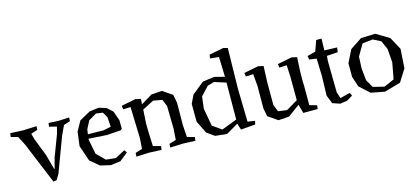

<svg xmlns="http://www.w3.org/2000/svg" viewBox="-69 -1249 3850 1772"><g transform="rotate(-15 1856.0 -363.0)"><path d="M106 -364 61 -452 -6 -470 -1 -505 121 -500 250 -505 248 -470 185 -450 201 -392 266 -225 306 -79H309L336 -181L415 -389L431 -453L360 -470L365 -505L456 -500L562 -505L560 -470L498 -450L455 -358L332 -29L302 23L269 30Z M684 -269 683 -260 710 -119 789 -41 881 -31 975 -81 993 -55 914 8 820 20 722 -3 637 -74 586 -224 603 -358 655 -452 760 -510 848 -521 918 -499 972 -450 1003 -361 1004 -278 990 -267 857 -258ZM734 -431 695 -355 689 -310 841 -308 910 -323 904 -416 874 -467 810 -476Z M1565 -49 1636 -30 1631 5 1513 0 1391 5 1393 -30 1459 -50 1466 -155 1462 -373 1435 -439 1350 -454 1241 -398 1239 -363 1233 -263 1235 -166 1240 -50 1313 -30 1308 5 1190 0 1068 5 1070 -30 1136 -50 1143 -155 1134 -451 1063 -448 1058 -483 1196 -510 1246 -499 1243 -448 1350 -513 1452 -520 1544 -457 1559 -377 1557 -166Z M2046 -45H2041L1930 20L1819 8L1746 -44L1688 -163L1687 -333L1725 -412L1840 -505L1951 -520L2048 -495L2042 -686L1959 -694L1964 -729L2102 -756L2142 -745L2135 -358L2142 -41L2211 -31L2204 2L2065 14ZM1899 -31 2046 -87 2048 -440 1937 -475 1874 -457 1797 -375 1783 -260 1813 -92Z M2412 -345V-127L2439 -61L2523 -50L2632 -115V-221L2631 -346L2626 -450L2555 -447L2550 -482L2688 -509L2738 -498L2731 -362L2730 -282L2732 -221V-41L2802 -21L2797 14H2660L2637 -70L2524 13L2422 20L2330 -43L2315 -123L2316 -337L2306 -451L2235 -448L2230 -483L2368 -510L2418 -499Z M3080 10 3012 20 2941 -4 2909 -84 2914 -270 2909 -438 2840 -448 2834 -483 2913 -504 2949 -605H3000L2997 -493L3118 -489L3112 -445L3007 -438L3003 -392L3007 -89L3027 -29L3121 -54L3136 -24Z M3181 -190V-321L3240 -440L3353 -515L3490 -520L3615 -445L3680 -325L3668 -142L3594 -24L3439 20L3309 -5L3214 -91ZM3291 -355 3286 -243 3298 -127 3341 -52 3447 -26 3545 -69 3574 -225 3564 -355 3527 -438 3454 -475 3354 -464Z"/></g></svg>

Font: Alike Angular
Style: Regular
Weight: 400
Designer: Sveta Sebyakina
Foundry: Cyreal (www.cyreal.org)
Version: Version 1.300; ttfautohint (v1.8.4.7-5d5b)